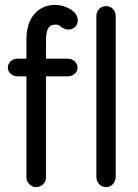

<svg xmlns="http://www.w3.org/2000/svg" viewBox="-20 -755 563 785"><path d="M128 10Q112 10 100 -2Q88 -14 88 -30V-592Q88 -639 103 -670.5Q118 -702 144.5 -718.5Q171 -735 204 -735Q226 -735 247.5 -727Q269 -719 283.5 -705Q298 -691 298 -672Q298 -656 287 -645Q276 -634 260 -634Q252 -634 244.5 -637Q237 -640 232 -643Q225 -651 217.5 -653Q210 -655 204 -654Q185 -654 176.5 -638.5Q168 -623 168 -590V-30Q168 -14 156.5 -2Q145 10 128 10ZM51 -443Q35 -443 23.5 -453.5Q12 -464 12 -478Q12 -494 23.5 -504.5Q35 -515 51 -515H258Q274 -515 285.5 -504Q297 -493 297 -478Q297 -464 285.5 -453.5Q274 -443 258 -443ZM414 10Q396 10 385 -2.5Q374 -15 374 -32V-689Q374 -706 385 -718Q396 -730 414 -730Q431 -730 442 -718Q453 -706 453 -689V-32Q453 -15 442 -2.5Q431 10 414 10Z"/></svg>

Font: National Park
Style: Regular
Weight: 400
Designer: Andrea Herstowski, Ben Hoepner
Version: Version 1.009